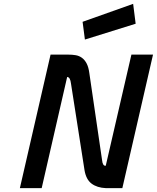

<svg xmlns="http://www.w3.org/2000/svg" viewBox="-20 -975 813 995"><path d="M670 -955 683 -852 420 -770 408 -862ZM242 -692H333Q354 -692 372 -689Q390 -686 404.5 -675.5Q419 -665 429 -646Q439 -627 443 -596L509 -145Q512 -114 528 -116L661 -692H773L614 0H529Q483 -2 454.5 -23.5Q426 -45 418 -93L348 -541Q344 -576 328 -576L196 0H83Z"/></svg>

Font: Panefresco 750wt
Style: Italic
Weight: 750
Foundry: Campivisivi & Chank Co
Version: Version 1.000